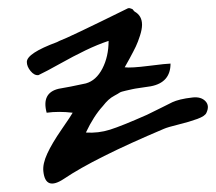

<svg xmlns="http://www.w3.org/2000/svg" viewBox="-20 -483 523 465"><path d="M45 -333Q45 -354 118 -381Q122 -383 124 -384Q144 -391 290 -463Q293 -464 296.5 -462.5Q300 -461 300.5 -461Q301 -461 304 -457L306 -455Q324 -445 324 -423Q324 -412 319 -396.5Q314 -381 309 -370.5Q304 -360 294 -341.5Q284 -323 282 -320Q297 -318 340.5 -323.5Q384 -329 393 -329Q393 -283 345 -274Q339 -273 321.5 -270.5Q304 -268 300.5 -267Q297 -266 285 -263.5Q273 -261 269.5 -258.5Q266 -256 257.5 -251.5Q249 -247 242.5 -241Q236 -235 229 -226Q207 -202 188 -162Q218 -160 246.5 -169Q275 -178 336 -205Q355 -214 372.5 -223Q390 -232 397.5 -235.5Q405 -239 417 -242Q429 -245 447 -247Q467 -249 477.5 -238Q488 -227 480 -210Q477 -202 458 -195Q439 -188 412.5 -181.5Q386 -175 377 -171Q209 -100 135 -50Q90 -20 85 -68Q83 -86 94.5 -111Q106 -136 129.5 -170Q153 -204 156 -210Q122 -214 93 -210Q80 -258 122 -268Q129 -269 152 -273.5Q175 -278 188 -281Q213 -288 228 -317Q243 -346 243 -384Q216 -375 187 -361Q158 -347 125 -328.5Q92 -310 73 -301Q63 -300 54 -311Q45 -322 45 -333Z"/></svg>

Font: Long Cang
Style: Regular
Weight: 400
Designer: ZhongQi
Foundry: ZhongQi
Version: Version 2.001